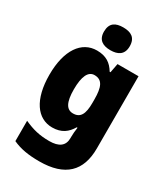

<svg xmlns="http://www.w3.org/2000/svg" viewBox="-241 -885 1081 1234"><g transform="rotate(30 299.5 -268.0)"><path d="M298 -776C241 -776 203 -755 203 -691C203 -629 242 -607 298 -607C354 -607 394 -629 394 -691C394 -755 355 -776 298 -776ZM226 -563C113 -563 38 -459 38 -275C38 -93 111 10 222 10C291 10 331 -22 359 -70H365C361 -46 359 -18 359 1V10C359 68 321 95 250 95C177 95 126 82 62 53V204C119 230 179 240 259 240C451 240 539 150 539 -17V-553H383L370 -485H364C334 -535 294 -563 226 -563ZM291 -418C350 -418 368 -372 368 -281V-256C368 -174 348 -135 293 -135C245 -135 221 -177 221 -272C221 -369 245 -418 291 -418Z"/></g></svg>

Font: Noto Sans Devanagari UI SemiCondensed Black
Style: Regular
Weight: 900
Width: 4
Designer: Jelle Bosma - Monotype Design Team
Foundry: Monotype Imaging Inc.
Version: Version 2.004